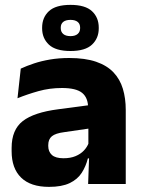

<svg xmlns="http://www.w3.org/2000/svg" viewBox="-20 -736 567 768"><path d="M332.5 0 337 -123 333.5 -130.5V-284L332.5 -304Q332.5 -345 308.5 -364.5Q284.5 -384 228 -384Q178.5 -384 134 -371.5Q89.5 -359 50 -343L63 -461.5Q86.5 -472.5 115.8 -482.2Q145 -492 180.5 -498Q216 -504 256.5 -504Q321 -504 364.5 -489Q408 -474 434 -446.5Q460 -419 471.5 -380.8Q483 -342.5 483 -296.5V0ZM176 11.5Q102.5 11.5 64.5 -25.5Q26.5 -62.5 26.5 -131V-144.5Q26.5 -217 71.2 -251.8Q116 -286.5 213.5 -299L345.5 -316.5L354.5 -224.5L237.5 -207.5Q202 -203 187.5 -191Q173 -179 173 -155.5V-152Q173 -129.5 187.5 -116.2Q202 -103 234 -103Q262 -103 282.2 -111.5Q302.5 -120 315.5 -133.8Q328.5 -147.5 335 -164.5L356.5 -102.5H331.5Q323.5 -70.5 306.8 -44.5Q290 -18.5 258.5 -3.5Q227 11.5 176 11.5ZM148.5 -622.5V-625.5Q148.5 -666 175.5 -691.2Q202.5 -716.5 262 -716.5Q321 -716.5 348 -691.2Q375 -666 375 -625.5V-622.5Q375 -583 348 -557.5Q321 -532 262 -532Q202.5 -532 175.5 -557.5Q148.5 -583 148.5 -622.5ZM223 -623.5Q223 -608.5 233 -600Q243 -591.5 262 -591.5Q280.5 -591.5 290.5 -600Q300.5 -608.5 300.5 -623.5V-625.5Q300.5 -640.5 290.5 -648.5Q280.5 -656.5 262 -656.5Q243 -656.5 233 -648.5Q223 -640.5 223 -625.5Z"/></svg>

Font: Anek Telugu
Style: Bold
Weight: 700
Designer: Omkar Bhoir (Telugu), Yesha Goshar (Latin)
Foundry: Ek Type
Version: Version 1.003